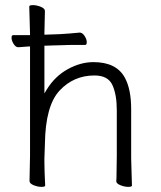

<svg xmlns="http://www.w3.org/2000/svg" viewBox="-20 -722 628 748"><path d="M153 -544V-358L162 -373Q194 -425 244 -452.5Q294 -480 344 -480Q433 -480 466 -420Q491 -375 491 -297V-105L494 1Q494 6 479.5 6Q465 6 449 -0.5Q433 -7 433 -16V-17Q434 -25 434 -44L435 -115V-293Q435 -353 418 -390.5Q401 -428 348 -428Q267 -428 212 -369Q157 -310 155 -162Q154 -129 153 -105V-89Q153 -59 156 1Q156 6 141.5 6Q127 6 111 -0.5Q95 -7 95 -17L97 -115V-541H92Q77 -540 52 -538H51Q41 -538 33 -551Q25 -564 25 -574.5Q25 -585 31 -585H97V-590L94 -697Q94 -702 108.5 -702Q123 -702 139 -695.5Q155 -689 155 -679L153 -592V-587H158L214 -589Q250 -591 290 -595H291Q301 -595 309.5 -582Q318 -569 318 -558Q318 -547 312 -547H273Q245 -547 225 -546L186 -545L158 -544Z"/></svg>

Font: LXGW WenKai Light
Style: Regular
Weight: 300
Designer: LXGW / Fontworks Inc.
Foundry: LXGW / Fontworks Inc.
Version: Version 1.501; October 10, 2024